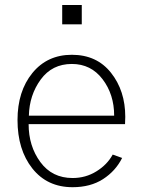

<svg xmlns="http://www.w3.org/2000/svg" viewBox="-20 -739 574 776"><path d="M231.4 -640.6V-718.8H310.5V-640.6ZM50.8 -253.9Q50.8 -370.1 110.8 -443.8Q170.9 -517.6 270.5 -517.6Q371.1 -517.6 428.7 -444.8Q486.3 -372.1 486.3 -266.6Q486.3 -260.7 485.8 -252Q485.4 -243.2 485.4 -237.3H95.7Q95.7 -148.4 143.1 -84Q190.4 -19.5 273.4 -19.5Q326.2 -19.5 369.6 -46.4Q413.1 -73.2 435.5 -114.3L473.6 -100.6Q447.3 -47.9 396.5 -15.1Q345.7 17.6 273.4 17.6Q170.9 17.6 110.8 -58.1Q50.8 -133.8 50.8 -253.9ZM96.7 -271.5H441.4Q441.4 -357.4 394.5 -418.9Q347.7 -480.5 270.5 -480.5Q190.4 -480.5 144.5 -417.5Q98.6 -354.5 96.7 -271.5Z"/></svg>

Font: Gothic A1 ExtraLight
Style: Regular
Weight: 275
Designer: HanYang I&C Co.,Ltd.
Foundry: HanYang I&C Co.,Ltd.
Version: Version 2.50